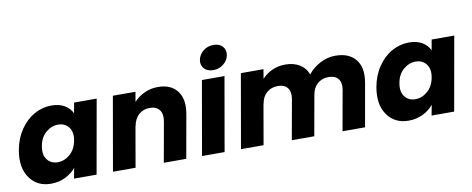

<svg xmlns="http://www.w3.org/2000/svg" viewBox="-68 -1112 3520 1431"><g transform="rotate(-10 1692.5 -396.5)"><path d="M26.9 -279.8Q42 -365.7 86.4 -431.4Q130.9 -497.1 192.6 -531.5Q254.4 -565.9 323.2 -565.9Q382.3 -565.9 422.4 -542Q462.4 -518.1 480 -479L494.1 -558.1H665L565.9 0H395L410.2 -79.1Q377.9 -40 329.1 -16.1Q280.3 7.8 221.2 7.8Q116.7 7.8 60.5 -71.5Q4.4 -150.9 26.9 -279.8ZM347.2 -417Q296.4 -417 254.2 -380.4Q211.9 -343.8 201.2 -279.8Q189.5 -215.8 218.3 -178.5Q247.1 -141.1 297.9 -141.1Q349.1 -141.1 391.1 -178Q433.1 -214.8 444.8 -278.8Q456.5 -342.8 427.5 -379.9Q398.4 -417 347.2 -417Z M1074.7 0 1128.9 -303.2Q1138.7 -359.4 1115 -390.1Q1091.3 -420.9 1042.5 -420.9Q992.2 -420.9 958.3 -390.4Q924.3 -359.9 914.6 -303.2V-308.1L860.8 0H689.9L787.6 -558.1H958.5L945.8 -482.9Q978.5 -520 1026.4 -542Q1074.2 -564 1128.9 -564Q1227.5 -564 1275.1 -500.7Q1322.8 -437.5 1302.7 -326.2L1244.6 0Z M1363.8 0 1461.4 -558.1H1632.3L1534.7 0ZM1558.6 -616.2Q1513.7 -616.2 1489.7 -642.6Q1465.8 -668.9 1472.7 -708Q1480 -747.6 1513.2 -774.2Q1546.4 -800.8 1591.3 -800.8Q1635.7 -800.8 1659.7 -774.2Q1683.6 -747.6 1676.8 -708Q1669.4 -669.4 1636.2 -642.8Q1603 -616.2 1558.6 -616.2Z M2427.2 0 2481.4 -303.2Q2490.7 -357.4 2467.3 -386.7Q2443.8 -416 2394.5 -416Q2344.7 -416 2310.5 -386.5Q2276.4 -356.9 2267.6 -303.2L2213.4 0H2043.5L2097.7 -303.2Q2106.4 -357.4 2083 -386.7Q2059.6 -416 2010.3 -416Q1960.4 -416 1926.3 -386.5Q1892.1 -356.9 1883.3 -303.2V-308.1L1829.6 0H1658.7L1756.3 -558.1H1927.2L1915.5 -486.8Q1947.3 -522.5 1993.2 -543.2Q2039.1 -564 2091.3 -564Q2155.3 -564 2200.2 -536.9Q2245.1 -509.8 2263.7 -459Q2300.3 -505.9 2355.7 -534.9Q2411.1 -564 2470.7 -564Q2575.2 -564 2625.2 -500.7Q2675.3 -437.5 2655.3 -326.2L2597.7 0Z M2732.9 -279.8Q2748 -365.7 2792.5 -431.4Q2836.9 -497.1 2898.7 -531.5Q2960.4 -565.9 3029.3 -565.9Q3088.4 -565.9 3128.4 -542Q3168.5 -518.1 3186 -479L3200.2 -558.1H3371.1L3272 0H3101.1L3116.2 -79.1Q3084 -40 3035.2 -16.1Q2986.3 7.8 2927.2 7.8Q2822.8 7.8 2766.6 -71.5Q2710.4 -150.9 2732.9 -279.8ZM3053.2 -417Q3002.4 -417 2960.2 -380.4Q2918 -343.8 2907.2 -279.8Q2895.5 -215.8 2924.3 -178.5Q2953.1 -141.1 3003.9 -141.1Q3055.2 -141.1 3097.2 -178Q3139.2 -214.8 3150.9 -278.8Q3162.6 -342.8 3133.5 -379.9Q3104.5 -417 3053.2 -417Z"/></g></svg>

Font: Poppins
Style: Bold Italic
Weight: 700
Italic angle: -10°
Designer: Ninad Kale (Devanagari), Jonny Pinhorn (Latin)
Foundry: Indian Type Foundry
Version: Version 3.200;PS 1.000;hotconv 16.6.54;makeotf.lib2.5.65590